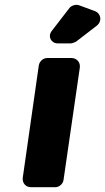

<svg xmlns="http://www.w3.org/2000/svg" viewBox="-20 -781 439 801"><path d="M375 -735 310 -759C297 -764 278 -758 270 -748L196 -652C178 -629 193 -600 221 -600H276C280 -600 294 -605 297 -607L384 -674C407 -693 402 -725 375 -735ZM245 -30 313 -499C316 -521 300 -539 278 -539H177C160 -539 145 -525 142 -509L75 -40C72 -18 87 0 109 0H211C227 0 243 -14 245 -30Z"/></svg>

Font: Trueno
Style: RoundBdIt
Weight: 700
Designer: Julieta Ulanovsky, Jasper
Foundry: Julieta Ulanovsky, Cannot Into Space Fonts
Version: Version 3.001